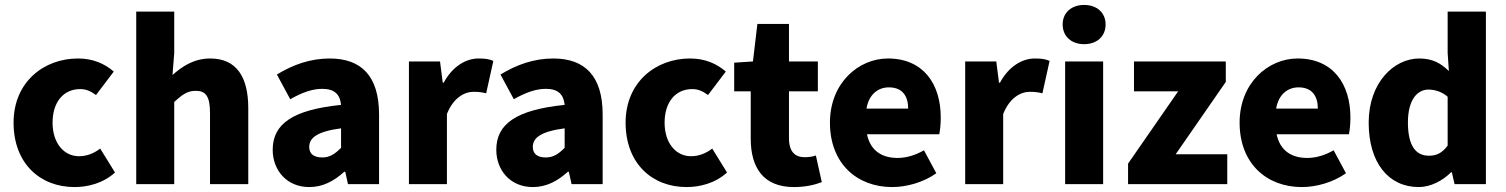

<svg xmlns="http://www.w3.org/2000/svg" viewBox="-20 -746 6103 778"><path d="M282 12C335 12 398 -3 446 -47L386 -144C361 -125 333 -113 300 -113C239 -113 193 -166 193 -249C193 -331 236 -385 305 -385C327 -385 346 -378 369 -361L441 -456C404 -488 357 -509 296 -509C158 -509 35 -414 35 -249C35 -84 142 12 282 12Z M532 0H686V-333C717 -361 738 -378 773 -378C813 -378 831 -357 831 -288V0H986V-308C986 -432 940 -509 832 -509C764 -509 716 -475 679 -442L686 -531V-699H532Z M1233 12C1289 12 1334 -13 1375 -50H1379L1390 0H1516V-282C1516 -438 1444 -509 1316 -509C1238 -509 1167 -484 1102 -444L1156 -344C1206 -372 1246 -386 1286 -386C1337 -386 1358 -362 1362 -321C1166 -301 1085 -244 1085 -139C1085 -56 1142 12 1233 12ZM1286 -108C1252 -108 1233 -122 1233 -151C1233 -186 1263 -213 1362 -226V-147C1338 -123 1317 -108 1286 -108Z M1637 0H1791V-284C1817 -350 1862 -374 1899 -374C1921 -374 1932 -372 1950 -368L1979 -499C1965 -506 1948 -509 1919 -509C1869 -509 1814 -478 1778 -411H1774L1763 -497H1637Z M2139 12C2195 12 2240 -13 2281 -50H2285L2296 0H2422V-282C2422 -438 2350 -509 2222 -509C2144 -509 2073 -484 2008 -444L2062 -344C2112 -372 2152 -386 2192 -386C2243 -386 2264 -362 2268 -321C2072 -301 1991 -244 1991 -139C1991 -56 2048 12 2139 12ZM2192 -108C2158 -108 2139 -122 2139 -151C2139 -186 2169 -213 2268 -226V-147C2244 -123 2223 -108 2192 -108Z M2762 12C2815 12 2878 -3 2926 -47L2866 -144C2841 -125 2813 -113 2780 -113C2719 -113 2673 -166 2673 -249C2673 -331 2716 -385 2785 -385C2807 -385 2826 -378 2849 -361L2921 -456C2884 -488 2837 -509 2776 -509C2638 -509 2515 -414 2515 -249C2515 -84 2622 12 2762 12Z M3197 12C3246 12 3284 2 3310 -8L3286 -116C3273 -111 3256 -109 3240 -109C3203 -109 3177 -130 3177 -186V-376H3294V-497H3177V-649H3049L3031 -497L2955 -492V-376H3022V-184C3022 -67 3073 12 3197 12Z M3595 12C3654 12 3722 -7 3774 -44L3724 -137C3689 -117 3653 -106 3617 -106C3554 -106 3507 -135 3493 -202H3786C3789 -216 3792 -242 3792 -270C3792 -405 3722 -509 3578 -509C3459 -509 3343 -410 3343 -249C3343 -83 3453 12 3595 12ZM3491 -306C3501 -364 3538 -392 3582 -392C3638 -392 3660 -355 3660 -306Z M3891 0H4045V-284C4071 -350 4116 -374 4153 -374C4175 -374 4186 -372 4204 -368L4233 -499C4219 -506 4202 -509 4173 -509C4123 -509 4068 -478 4032 -411H4028L4017 -497H3891Z M4296 0H4450V-497H4296ZM4373 -567C4424 -567 4460 -598 4460 -647C4460 -695 4424 -726 4373 -726C4322 -726 4286 -695 4286 -647C4286 -598 4322 -567 4373 -567Z M4551 0H4953V-121H4744L4947 -414V-497H4575V-376H4754L4551 -83Z M5255 12C5314 12 5382 -7 5434 -44L5384 -137C5349 -117 5313 -106 5277 -106C5214 -106 5167 -135 5153 -202H5446C5449 -216 5452 -242 5452 -270C5452 -405 5382 -509 5238 -509C5119 -509 5003 -410 5003 -249C5003 -83 5113 12 5255 12ZM5151 -306C5161 -364 5198 -392 5242 -392C5298 -392 5320 -355 5320 -306Z M5729 12C5776 12 5825 -13 5860 -48H5863L5874 0H6001V-699H5846V-532L5851 -458C5819 -489 5786 -509 5731 -509C5628 -509 5526 -411 5526 -249C5526 -87 5606 12 5729 12ZM5770 -115C5717 -115 5685 -155 5685 -250C5685 -343 5724 -383 5768 -383C5793 -383 5822 -375 5846 -354V-156C5823 -125 5800 -115 5770 -115Z"/></svg>

Font: Source Sans Pro
Style: Bold
Weight: 700
Designer: Paul D. Hunt
Foundry: Adobe Systems Incorporated
Version: Version 3.006;hotconv 1.0.111;makeotfexe 2.5.65597